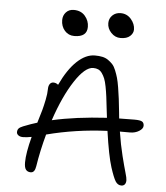

<svg xmlns="http://www.w3.org/2000/svg" viewBox="-58 -916 828 960"><g transform="rotate(5 356.5 -436.0)"><path d="M518.1 -741.2Q491.2 -741.2 471.2 -762.2Q451.2 -783.2 451.2 -810.1Q451.2 -833.5 467.5 -849.4Q483.9 -865.2 508.8 -865.2Q540.5 -865.2 561.3 -841.1Q582 -816.9 582 -789.1Q582 -770.5 565.9 -755.9Q549.8 -741.2 518.1 -741.2ZM287.1 -731Q257.8 -731 239 -752.4Q220.2 -773.9 220.2 -805.2Q220.2 -828.6 235.1 -844.7Q250 -860.8 273.9 -860.8Q310.1 -860.8 330.6 -836.9Q351.1 -813 351.1 -782.2Q351.1 -731 287.1 -731ZM76.2 -205.1Q61 -205.1 52.5 -211.7Q43.9 -218.3 43.9 -227.1Q43.9 -238.3 49.8 -245.4Q55.7 -252.4 71.8 -258.8Q112.3 -274.9 141.1 -283.2Q154.8 -328.1 160.4 -348.1Q166 -368.2 172.6 -400.4Q179.2 -432.6 179.2 -455.1Q179.2 -471.2 185.8 -480.7Q192.4 -490.2 204.1 -490.2Q217.3 -490.2 228 -481Q265.1 -560.1 309.3 -601.6Q353.5 -643.1 398.9 -643.1Q419.9 -643.1 436.3 -639.6Q452.6 -636.2 465.6 -627.2Q478.5 -618.2 488 -607.9Q497.6 -597.7 505.4 -578.4Q513.2 -559.1 518.3 -541.3Q523.4 -523.4 528.3 -493.4Q533.2 -463.4 536.4 -437.5Q539.6 -411.6 543.9 -370.1Q544.4 -365.2 545.4 -355Q546.4 -344.7 546.9 -339.8Q571.8 -340.8 623 -340.8Q652.8 -340.8 662.4 -334.7Q671.9 -328.6 671.9 -314Q671.9 -299.3 652.3 -287.1Q632.8 -274.9 606.9 -274.9H556.2Q566.4 -209.5 580.1 -154.8Q593.8 -100.1 601.8 -73.2Q609.9 -46.4 609.9 -35.2Q609.9 -21.5 603.8 -14.2Q597.7 -6.8 586.9 -6.8Q568.4 -6.8 557.1 -24.9Q545.9 -43 529.8 -92.8Q511.7 -149.4 494.1 -272.9Q335.9 -266.1 189.9 -228Q167 -144.5 154.8 -65.9Q149.9 -33.2 129.9 -33.2Q113.8 -33.2 105.5 -43.7Q97.2 -54.2 97.2 -80.1Q97.2 -127.4 119.1 -210Q93.8 -205.1 76.2 -205.1ZM396 -580.1Q355 -580.1 304 -502.2Q252.9 -424.3 211.9 -301.8Q329.1 -328.6 485.8 -337.9Q481.9 -367.7 481 -377.9Q476.6 -417.5 473.4 -442.4Q470.2 -467.3 465.3 -492.7Q460.4 -518.1 454.6 -532.5Q448.7 -546.9 440.4 -558.6Q432.1 -570.3 421.4 -575.2Q410.6 -580.1 396 -580.1Z"/></g></svg>

Font: Shantell Sans Irregular Bouncy
Style: Regular
Weight: 300
Designer: Stephen Nixon, Anya Danilova, Shantell Martin
Foundry: Arrow Type
Version: Version 1.006;[9816181b4]